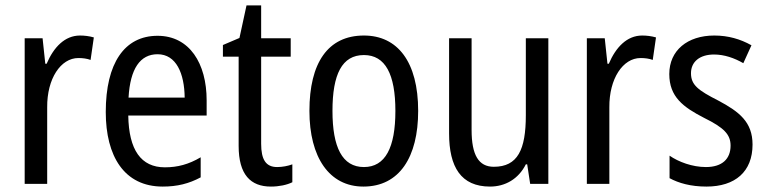

<svg xmlns="http://www.w3.org/2000/svg" viewBox="-20 -678 2831 708"><path d="M275 -547C219 -547 178 -504 152 -443H147L137 -537H71V0H154V-282C153 -388 204 -464 269 -464C285 -464 301 -462 314 -457L326 -540C309 -545 291 -547 275 -547Z M561 -546C439 -546 370 -445 370 -265C370 -102 438 10 580 10C634 10 677 -1 720 -24V-98C676 -72 635 -61 588 -61C500 -61 455 -125 453 -252H742V-308C742 -444 679 -546 561 -546ZM561 -478C630 -478 660 -407 661 -318H454C460 -425 497 -478 561 -478Z M1002 -62C960 -62 943 -90 943 -148V-469H1052V-537H943V-658H889L863 -538L802 -512V-469H860V-140C860 -34 904 10 979 10C1009 10 1038 4 1058 -6V-72C1042 -66 1021 -62 1002 -62Z M1522 -269C1522 -450 1446 -547 1322 -547C1189 -547 1121 -446 1121 -269C1121 -98 1194 10 1320 10C1453 10 1522 -99 1522 -269ZM1206 -269C1206 -404 1241 -475 1322 -475C1401 -475 1438 -404 1438 -269C1438 -134 1401 -62 1322 -62C1242 -62 1206 -135 1206 -269Z M2002 -537H1919V-253C1919 -126 1889 -63 1801 -63C1745 -63 1719 -106 1719 -199V-537H1636V-186C1636 -62 1680 10 1787 10C1843 10 1892 -18 1919 -72H1924L1935 0H2002Z M2348 -547C2292 -547 2251 -504 2225 -443H2220L2210 -537H2144V0H2227V-282C2226 -388 2277 -464 2342 -464C2358 -464 2374 -462 2387 -457L2399 -540C2382 -545 2364 -547 2348 -547Z M2755 -145C2755 -228 2706 -266 2629 -307C2554 -345 2528 -365 2528 -408C2528 -450 2560 -477 2613 -477C2651 -477 2688 -464 2721 -445L2751 -511C2710 -534 2665 -547 2614 -547C2515 -547 2448 -492 2448 -405C2448 -321 2499 -283 2577 -243C2650 -207 2674 -182 2674 -141C2674 -92 2643 -62 2583 -62C2533 -62 2482 -81 2449 -104V-21C2482 -3 2527 10 2585 10C2691 10 2755 -45 2755 -145Z"/></svg>

Font: Noto Sans Kannada Condensed
Style: Regular
Weight: 400
Width: 3
Designer: Jelle Bosma - Monotype Design Team
Foundry: Monotype Imaging Inc.
Version: Version 2.005